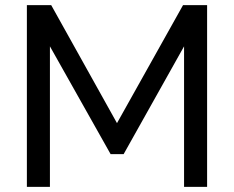

<svg xmlns="http://www.w3.org/2000/svg" viewBox="-20 -730 914 750"><path d="M789 0V-710H695L437 -249L180 -710H85V0H175V-549L412 -128H463L699 -549V0Z"/></svg>

Font: Raleway Med
Style: Regular
Weight: 500
Designer: Matt McInerney, Pablo Impallari, Rodrigo Fuenzalida
Foundry: Matt McInerney, Pablo Impallari, Rodrigo Fuenzalida
Version: Version 3.00 July 28, 2015